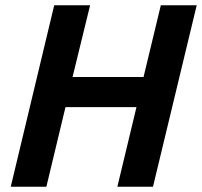

<svg xmlns="http://www.w3.org/2000/svg" viewBox="-20 -713 771 733"><path d="M21 0 187 -693H324L257 -419H528L594 -693H731L564 0H428L501 -304H230L157 0Z"/></svg>

Font: Ubuntu Sans
Style: Bold Italic
Weight: 700
Italic angle: -13.5°
Designer: Dalton Maag Ltd
Foundry: Dalton Maag Ltd
Version: Version 1.006